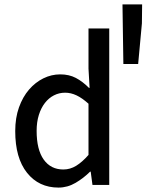

<svg xmlns="http://www.w3.org/2000/svg" viewBox="-20 -838 664 870"><path d="M245 12Q156 12 102.5 -55Q49 -122 49 -244Q49 -304 66 -351.5Q83 -399 111.5 -432Q140 -465 176.5 -483Q213 -501 253 -501Q293 -501 323.5 -485Q354 -469 383 -440H386L381 -527V-709H475V0H399L391 -60H388Q359 -31 322.5 -9.5Q286 12 245 12ZM267 -70Q298 -70 325.5 -87Q353 -104 381 -136V-368Q352 -394 326.5 -406Q301 -418 275 -418Q248 -418 224.5 -406Q201 -394 183.5 -371.5Q166 -349 156 -317Q146 -285 146 -245Q146 -160 178 -115Q210 -70 267 -70ZM539 -548 535 -818H624L623 -732L606 -548Z"/></svg>

Font: Source Code Pro Medium
Style: Regular
Weight: 500
Monospace: yes
Designer: Paul D. Hunt, Teo Tuominen
Foundry: Adobe Systems Incorporated
Version: Version 2.030;PS 1.000;hotconv 16.6.51;makeotf.lib2.5.65220